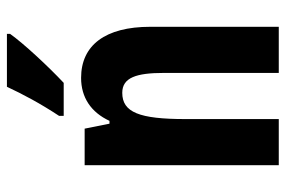

<svg xmlns="http://www.w3.org/2000/svg" viewBox="-152 -654 806 541"><g transform="rotate(-90 250.5 -383.0)"><path d="M426 -757V-766H277C256 -721 230 -672 195 -619V-606H288C334 -649 399 -719 426 -757ZM302 -557C247 -557 205 -529 181 -477H173L159 -547H56V0H186V-263C186 -393 205 -441 260 -441C303 -441 316 -401 316 -324V0H446V-362C446 -489 394 -557 302 -557Z"/></g></svg>

Font: Noto Sans Ethiopic ExtraCondensed
Style: Bold
Weight: 700
Width: 2
Designer: Monotype Design Team
Foundry: Monotype Imaging Inc.
Version: Version 2.102